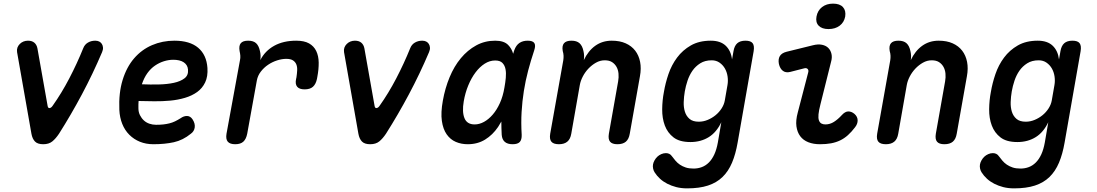

<svg xmlns="http://www.w3.org/2000/svg" viewBox="-20 -784 6040 1057"><path d="M153 -48 74 -497Q72 -511 76 -522Q80 -533 89 -542Q98 -551 109.5 -555.5Q121 -560 134 -560Q156 -560 169 -549Q182 -538 186 -518L242 -202Q244 -188 253 -189Q262 -190 270 -202Q319 -271 361.5 -352.5Q404 -434 438 -518Q446 -539 464 -549.5Q482 -560 504 -560Q517 -560 526 -555.5Q535 -551 540.5 -542.5Q546 -534 547 -522.5Q548 -511 542 -497Q491 -377 431 -264.5Q371 -152 305 -48Q287 -21 268 -5.5Q249 10 218 10Q187 10 172.5 -5Q158 -20 153 -48Z M1040 -127Q1055 -104 1052 -82.5Q1049 -61 1031 -48Q987 -12 937 -1Q887 10 824 10Q784 10 750.5 -3.5Q717 -17 692 -42Q667 -67 653 -102Q639 -137 637 -179Q633 -272 655 -343.5Q677 -415 718.5 -463Q760 -511 817 -535.5Q874 -560 940 -560Q1025 -560 1071 -521Q1117 -482 1122 -410Q1125 -363 1109.5 -330.5Q1094 -298 1065.5 -277.5Q1037 -257 998.5 -245.5Q960 -234 917 -230Q874 -226 829 -226.5Q784 -227 743 -228Q742 -219 742 -209V-188Q742 -167 750.5 -150Q759 -133 772 -121Q785 -109 802.5 -103Q820 -97 839 -97Q862 -97 879.5 -99Q897 -101 913 -105Q929 -109 943.5 -116Q958 -123 974 -133Q992 -146 1010 -145.5Q1028 -145 1040 -127ZM761 -320Q807 -318 853.5 -319Q900 -320 937 -328Q974 -336 996 -353Q1018 -370 1015 -401Q1014 -414 1008 -424Q1002 -434 991.5 -441Q981 -448 966.5 -451.5Q952 -455 934 -455Q909 -455 883 -447Q857 -439 833.5 -423Q810 -407 791.5 -381.5Q773 -356 761 -320Z M1275 10Q1246 10 1234 -4Q1222 -18 1227 -48L1301 -452Q1304 -465 1303 -477.5Q1302 -490 1299 -503Q1294 -532 1305.5 -546Q1317 -560 1346 -560Q1375 -560 1390 -546Q1405 -532 1411 -503Q1414 -491 1414.5 -478Q1415 -465 1413 -453Q1439 -504 1489.5 -532Q1540 -560 1611 -560Q1655 -560 1681.5 -545Q1708 -530 1721 -503Q1734 -476 1734.5 -439.5Q1735 -403 1727 -361L1725 -350Q1719 -321 1703 -306.5Q1687 -292 1657 -292Q1628 -292 1616 -306.5Q1604 -321 1610 -349L1612 -358Q1615 -378 1616 -396.5Q1617 -415 1611.5 -429Q1606 -443 1593 -451.5Q1580 -460 1556 -460Q1532 -460 1505.5 -451.5Q1479 -443 1456 -427.5Q1433 -412 1416 -390Q1399 -368 1394 -341L1341 -48Q1335 -18 1319.5 -4Q1304 10 1275 10Z M1953 -48 1874 -497Q1872 -511 1876 -522Q1880 -533 1889 -542Q1898 -551 1909.5 -555.5Q1921 -560 1934 -560Q1956 -560 1969 -549Q1982 -538 1986 -518L2042 -202Q2044 -188 2053 -189Q2062 -190 2070 -202Q2119 -271 2161.5 -352.5Q2204 -434 2238 -518Q2246 -539 2264 -549.5Q2282 -560 2304 -560Q2317 -560 2326 -555.5Q2335 -551 2340.5 -542.5Q2346 -534 2347 -522.5Q2348 -511 2342 -497Q2291 -377 2231 -264.5Q2171 -152 2105 -48Q2087 -21 2068 -5.5Q2049 10 2018 10Q1987 10 1972.5 -5Q1958 -20 1953 -48Z M2555 10Q2519 10 2489 -3Q2459 -16 2439 -44.5Q2419 -73 2412.5 -118.5Q2406 -164 2418 -230Q2430 -298 2455 -358.5Q2480 -419 2517 -463.5Q2554 -508 2601.5 -534Q2649 -560 2706 -560Q2754 -560 2777 -537Q2797 -517 2805 -488Q2808 -497 2811 -507Q2821 -535 2839.5 -547.5Q2858 -560 2885 -560Q2913 -560 2921.5 -547Q2930 -534 2921 -507Q2902 -450 2887.5 -395Q2873 -340 2864 -283.5Q2855 -227 2851.5 -167.5Q2848 -108 2852 -42Q2853 -15 2841.5 -2.5Q2830 10 2802 10Q2774 10 2759 -3Q2744 -16 2742 -42Q2740 -80 2740 -115Q2731 -99 2722 -85Q2692 -41 2650.5 -15.5Q2609 10 2555 10ZM2593 -99Q2619 -99 2644.5 -113Q2670 -127 2692.5 -153Q2715 -179 2732 -216.5Q2749 -254 2757 -302Q2762 -329 2764.5 -355.5Q2767 -382 2763 -403Q2759 -424 2746 -437.5Q2733 -451 2706 -451Q2676 -451 2648.5 -433.5Q2621 -416 2598 -385.5Q2575 -355 2558 -314Q2541 -273 2533 -226Q2523 -168 2537 -133.5Q2551 -99 2593 -99Z M3126 -560Q3155 -560 3170.5 -546Q3186 -532 3192 -503Q3195 -491 3195.5 -478Q3196 -465 3194 -453Q3218 -504 3257 -532Q3296 -560 3348 -560Q3392 -560 3424.5 -545.5Q3457 -531 3477 -505Q3497 -479 3504 -443Q3511 -407 3503 -364L3447 -48Q3442 -18 3425.5 -4Q3409 10 3379 10Q3350 10 3338.5 -4Q3327 -18 3332 -48L3383 -336Q3387 -358 3385 -379Q3383 -400 3374 -416Q3365 -432 3349.5 -442Q3334 -452 3309 -452Q3284 -452 3261 -439Q3238 -426 3219.5 -406.5Q3201 -387 3188.5 -363Q3176 -339 3172 -316L3125 -48Q3120 -18 3103 -4Q3086 10 3057 10Q3027 10 3015.5 -4Q3004 -18 3009 -48L3081 -452Q3083 -465 3082.5 -477.5Q3082 -490 3078 -503Q3073 -532 3085 -546Q3097 -560 3126 -560Z M3951 -111Q3938 -84 3921 -63.5Q3904 -43 3882.5 -29.5Q3861 -16 3835.5 -9Q3810 -2 3781 -2Q3721 -2 3688 -27.5Q3655 -53 3640 -93Q3625 -133 3625.5 -182.5Q3626 -232 3635 -278Q3643 -326 3660 -376Q3677 -426 3707.5 -467Q3738 -508 3783.5 -534Q3829 -560 3893 -560Q3946 -560 3975 -532.5Q4004 -505 4010 -457L4018 -502Q4023 -532 4039 -546Q4055 -560 4084 -560Q4113 -560 4123.5 -546Q4134 -532 4129 -502L4041 0Q4030 64 4010 111.5Q3990 159 3957.5 190.5Q3925 222 3877.5 237.5Q3830 253 3763 253Q3730 253 3703 246Q3676 239 3653.5 227.5Q3631 216 3613.5 200Q3596 184 3584 165Q3578 156 3575.5 144Q3573 132 3575 121Q3577 110 3583.5 98.5Q3590 87 3599 78.5Q3608 70 3620.5 64.5Q3633 59 3646 59Q3656 59 3664.5 63Q3673 67 3679 76Q3688 88 3698.5 100.5Q3709 113 3723 122.5Q3737 132 3755 138Q3773 144 3798 144Q3822 144 3843.5 136Q3865 128 3882.5 110.5Q3900 93 3912.5 66Q3925 39 3932 0ZM3827 -114Q3852 -114 3876 -124Q3900 -134 3919.5 -150Q3939 -166 3952.5 -187Q3966 -208 3970 -230L3985 -316Q3989 -339 3985.5 -363Q3982 -387 3971 -406.5Q3960 -426 3941.5 -439Q3923 -452 3898 -452Q3861 -452 3835 -435.5Q3809 -419 3792 -394.5Q3775 -370 3765 -340Q3755 -310 3750 -281Q3745 -252 3744 -222.5Q3743 -193 3750.5 -169Q3758 -145 3776 -129.5Q3794 -114 3827 -114Z M4330 -388Q4306 -382 4290 -394Q4274 -406 4268 -432Q4263 -458 4273 -475Q4283 -492 4310 -499L4456 -535Q4484 -542 4505.5 -537.5Q4527 -533 4540 -520Q4553 -507 4557.5 -487Q4562 -467 4555 -443L4497 -211Q4488 -176 4486 -154.5Q4484 -133 4488.5 -121Q4493 -109 4502 -104Q4511 -99 4524 -99Q4549 -99 4571 -113Q4593 -127 4614 -150Q4632 -170 4649.5 -170.5Q4667 -171 4684 -157Q4701 -142 4701.5 -122Q4702 -102 4687 -83Q4668 -58 4648 -40Q4628 -22 4605 -11Q4582 0 4555 5Q4528 10 4494 10Q4458 10 4430 -1Q4402 -12 4385.5 -34Q4369 -56 4364.5 -88.5Q4360 -121 4372 -165L4429 -384Q4433 -397 4426.5 -404Q4420 -411 4408 -408ZM4541 -624Q4505 -624 4487 -642.5Q4469 -661 4475 -693Q4481 -726 4505.5 -745Q4530 -764 4566 -764Q4603 -764 4620.5 -745Q4638 -726 4633 -693Q4627 -661 4602.5 -642.5Q4578 -624 4541 -624Z M4926 -560Q4955 -560 4970.5 -546Q4986 -532 4992 -503Q4995 -491 4995.5 -478Q4996 -465 4994 -453Q5018 -504 5057 -532Q5096 -560 5148 -560Q5192 -560 5224.5 -545.5Q5257 -531 5277 -505Q5297 -479 5304 -443Q5311 -407 5303 -364L5247 -48Q5242 -18 5225.5 -4Q5209 10 5179 10Q5150 10 5138.5 -4Q5127 -18 5132 -48L5183 -336Q5187 -358 5185 -379Q5183 -400 5174 -416Q5165 -432 5149.5 -442Q5134 -452 5109 -452Q5084 -452 5061 -439Q5038 -426 5019.5 -406.5Q5001 -387 4988.5 -363Q4976 -339 4972 -316L4925 -48Q4920 -18 4903 -4Q4886 10 4857 10Q4827 10 4815.5 -4Q4804 -18 4809 -48L4881 -452Q4883 -465 4882.5 -477.5Q4882 -490 4878 -503Q4873 -532 4885 -546Q4897 -560 4926 -560Z M5751 -111Q5738 -84 5721 -63.5Q5704 -43 5682.5 -29.5Q5661 -16 5635.5 -9Q5610 -2 5581 -2Q5521 -2 5488 -27.5Q5455 -53 5440 -93Q5425 -133 5425.5 -182.5Q5426 -232 5435 -278Q5443 -326 5460 -376Q5477 -426 5507.5 -467Q5538 -508 5583.5 -534Q5629 -560 5693 -560Q5746 -560 5775 -532.5Q5804 -505 5810 -457L5818 -502Q5823 -532 5839 -546Q5855 -560 5884 -560Q5913 -560 5923.5 -546Q5934 -532 5929 -502L5841 0Q5830 64 5810 111.5Q5790 159 5757.5 190.5Q5725 222 5677.5 237.5Q5630 253 5563 253Q5530 253 5503 246Q5476 239 5453.5 227.5Q5431 216 5413.5 200Q5396 184 5384 165Q5378 156 5375.5 144Q5373 132 5375 121Q5377 110 5383.5 98.5Q5390 87 5399 78.5Q5408 70 5420.5 64.5Q5433 59 5446 59Q5456 59 5464.5 63Q5473 67 5479 76Q5488 88 5498.5 100.5Q5509 113 5523 122.5Q5537 132 5555 138Q5573 144 5598 144Q5622 144 5643.5 136Q5665 128 5682.5 110.5Q5700 93 5712.5 66Q5725 39 5732 0ZM5627 -114Q5652 -114 5676 -124Q5700 -134 5719.5 -150Q5739 -166 5752.5 -187Q5766 -208 5770 -230L5785 -316Q5789 -339 5785.5 -363Q5782 -387 5771 -406.5Q5760 -426 5741.5 -439Q5723 -452 5698 -452Q5661 -452 5635 -435.5Q5609 -419 5592 -394.5Q5575 -370 5565 -340Q5555 -310 5550 -281Q5545 -252 5544 -222.5Q5543 -193 5550.5 -169Q5558 -145 5576 -129.5Q5594 -114 5627 -114Z"/></svg>

Font: Maple Mono NL SemiBold
Style: Italic
Weight: 600
Italic angle: -10°
Monospace: yes
Designer: subframe7536
Version: Version 7.000